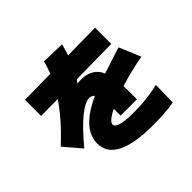

<svg xmlns="http://www.w3.org/2000/svg" viewBox="-195 -1064 1390 1390"><g transform="rotate(-45 500.0 -369.0)"><path d="M60.5 -290Q204.1 -423.8 289.1 -549.8L117.2 -547.9V-712.9L379.9 -716.8Q400.4 -769.5 411.1 -812.5L590.8 -807.6Q582 -771.5 565.4 -719.7L844.7 -723.6V-557.6L488.3 -552.7Q481.4 -543 467.8 -527.3Q478.5 -530.3 505.9 -530.3Q622.1 -530.3 662.1 -437.5L864.3 -502.9L933.6 -337.9Q803.7 -314.5 691.4 -278.3Q692.4 -260.7 692.4 -221.7V-142.6H525.4V-212.9Q438.5 -169.9 438.5 -137.7Q438.5 -90.8 616.2 -90.8Q739.3 -90.8 863.3 -119.1L859.4 57.6Q765.6 73.2 645.5 73.2Q262.7 73.2 262.7 -119.1Q262.7 -270.5 495.1 -375Q479.5 -393.6 455.1 -393.6Q366.2 -393.6 170.9 -160.2Z"/></g></svg>

Font: GenEi M Gothic v2 Black
Style: Regular
Weight: 900
Version: Version 2.0